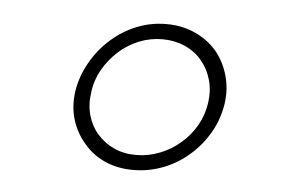

<svg xmlns="http://www.w3.org/2000/svg" viewBox="-33 -625 535 365"><g transform="rotate(5 234.5 -442.0)"><path d="M110 -442Q105.6 -412 113.3 -386.8Q121 -361.6 138 -342.2Q154.4 -322.6 178.3 -311.9Q202.2 -301.2 232.2 -301.2Q262 -301.2 289.7 -311.9Q317.3 -322.6 339.3 -342.2Q361.3 -361.6 375.7 -386.8Q390.1 -412 394.7 -442Q398.7 -470 391.2 -496Q383.7 -522 367.3 -541.6Q350.3 -561 325.7 -572Q301 -583 271.6 -583Q241.6 -583 214.5 -572Q187.4 -561 166 -541.6Q144 -522 129.3 -496Q114.6 -470 110 -442ZM140.2 -441.6Q142.8 -464.1 154.3 -484.6Q165.9 -505 183.1 -520.7Q200.4 -536.3 221.9 -545Q243.3 -553.6 266.4 -553.6Q289.5 -553.6 309.2 -545Q328.9 -536.3 341.9 -520.7Q355 -505 360.8 -484.6Q366.6 -464.1 363.4 -441.6Q360.2 -417.9 348.6 -397.5Q337.1 -377.2 319.8 -362.5Q302.6 -347.3 280.3 -338.6Q258 -330 235.5 -330Q211.8 -330 193 -338.6Q174.1 -347.3 161 -362.5Q148 -377.2 142.3 -397.5Q136.6 -417.9 140.2 -441.6Z"/></g></svg>

Font: Josefin Slab Thin
Style: Italic
Weight: 100
Italic angle: -12°
Designer: Santiago Orozco
Foundry: Typemade
Version: Version 2.000